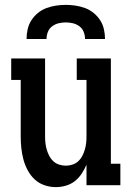

<svg xmlns="http://www.w3.org/2000/svg" viewBox="-20 -760 540 788"><path d="M209 8Q185 8 162 0Q139 -8 122 -24Q105 -40 93.5 -61.5Q82 -83 76 -106Q70 -129 67.5 -152.5Q65 -176 65 -200V-432H26V-520H165V-200Q165 -186 166.5 -172.5Q168 -159 172 -145.5Q176 -132 182.5 -119.5Q189 -107 199 -98Q209 -89 222.5 -84.5Q236 -80 250 -80Q264 -80 277.5 -84.5Q291 -89 301 -98Q311 -107 317.5 -119.5Q324 -132 328 -145.5Q332 -159 333.5 -172.5Q335 -186 335 -200V-432H295V-520H435V-88H474V0H335V-84Q327 -65 315 -47Q303 -29 287 -16.5Q271 -4 250.5 2Q230 8 209 8ZM89 -600Q89 -620 93.5 -640Q98 -660 109 -677Q120 -694 136 -707Q152 -720 171 -727Q190 -734 210 -737Q230 -740 250 -740Q270 -740 290 -737Q310 -734 329 -727Q348 -720 364 -707Q380 -694 391 -677Q402 -660 406.5 -640Q411 -620 411 -600H329Q329 -615 323.5 -629Q318 -643 306 -652Q294 -661 279.5 -664.5Q265 -668 250 -668Q235 -668 220.5 -664.5Q206 -661 194 -652Q182 -643 176.5 -629Q171 -615 171 -600Z"/></svg>

Font: Iosevka Curly Slab Semibold
Style: Regular
Weight: 600
Monospace: yes
Designer: Belleve Invis
Foundry: Belleve Invis
Version: Version 22.1.2; ttfautohint (v1.8.4)